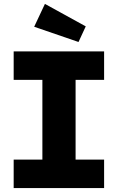

<svg xmlns="http://www.w3.org/2000/svg" viewBox="-20 -963 603 983"><path d="M50 -146H197V-554H50V-700H513V-554H367V-146H513V0H50ZM155 -826 210 -943 419 -828 382 -748Z"/></svg>

Font: Lexend Exa HM Xlight
Style: Bold
Weight: 700
Designer: Bonnie Shaver-Troup, Thomas Jockin, Octavio Pardo
Foundry: Lexend
Version: Version 1.091